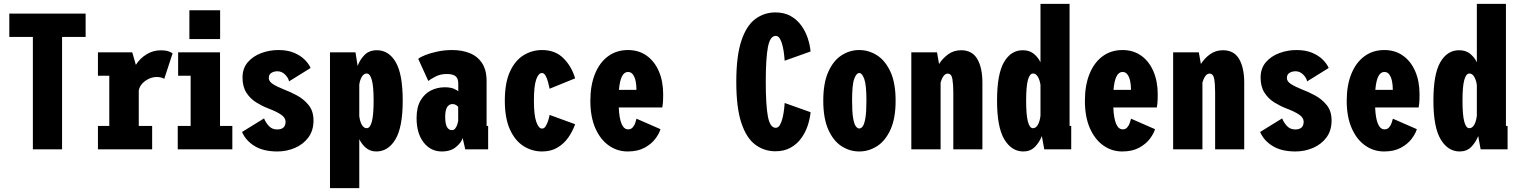

<svg xmlns="http://www.w3.org/2000/svg" viewBox="-20 -770 7826 990"><path d="M149.5 0V-579.5H28V-700H421.5V-579.5H300V0Z M485 0V-120.5H543.5V-379.5H485V-500H662L680.5 -435.5Q702 -469.5 735.8 -490Q769.5 -510.5 807.5 -510.5Q838 -510.5 852.5 -504Q867 -497.5 870 -495L827 -363.5Q824 -366 813.5 -369.5Q803 -373 787 -373Q758 -373 729.8 -353.5Q701.5 -334 695.5 -303.5V-120.5H764.5V0Z M956.5 -717H1115V-568.5H956.5ZM896.5 0V-120.5H963V-379.5H898.5V-500H1114.5V-120.5H1178V0Z M1410.5 11Q1338.5 11 1293 -16.8Q1247.5 -44.5 1228 -89.5L1341.5 -159.5Q1350 -138 1366.5 -120.2Q1383 -102.5 1409 -102.5Q1452.5 -102.5 1452.5 -142.5Q1452.5 -162.5 1430.2 -178.2Q1408 -194 1360.5 -212Q1331 -223.5 1300.8 -242.2Q1270.5 -261 1250.5 -292Q1230.5 -323 1230.5 -370Q1230.5 -417.5 1257.5 -449Q1284.5 -480.5 1327 -496.2Q1369.5 -512 1415.5 -512Q1462.5 -512 1496.2 -497.8Q1530 -483.5 1551.2 -462.2Q1572.5 -441 1581.5 -419.5L1470.5 -350.5Q1466.5 -369.5 1449.5 -386Q1432.5 -402.5 1411 -402.5Q1392.5 -402.5 1379.2 -394.2Q1366 -386 1366 -367.5Q1366 -350 1387.2 -336.5Q1408.5 -323 1444.5 -308.5Q1475.5 -297 1511 -278Q1546.5 -259 1571.5 -228Q1596.5 -197 1596.5 -149Q1596.5 -97 1570.2 -61.5Q1544 -26 1501.2 -7.5Q1458.5 11 1410.5 11Z M1681.5 200V-500H1813L1824 -430Q1836.5 -463.5 1860.2 -487.2Q1884 -511 1923.5 -511Q1984.5 -511 2020.5 -449.5Q2056.5 -388 2056.5 -251Q2056.5 -114 2019 -51.5Q1981.5 11 1920.5 11Q1889.5 11 1867.8 -7Q1846 -25 1832.5 -52.5V200ZM1871 -391Q1856 -391 1846 -374.5Q1836 -358 1832.5 -334V-171.5Q1836 -143 1846 -126Q1856 -109 1871 -109Q1888.5 -109 1897.5 -143.2Q1906.5 -177.5 1906.5 -251Q1906.5 -324.5 1897.2 -357.8Q1888 -391 1871 -391Z M2258 11Q2200.5 11 2164.2 -35.8Q2128 -82.5 2128 -161Q2128 -217 2148.5 -252Q2169 -287 2202 -303.5Q2235 -320 2273 -320Q2303.5 -320 2321.2 -312Q2339 -304 2343 -299V-338Q2343 -366.5 2328.5 -377.5Q2314 -388.5 2283.5 -388.5Q2250 -388.5 2223.5 -374.2Q2197 -360 2188.5 -352.5L2136.5 -466.5Q2146.5 -475.5 2172.8 -486Q2199 -496.5 2235.5 -504.2Q2272 -512 2312 -512Q2361.5 -512 2401.5 -496.2Q2441.5 -480.5 2465.2 -445.2Q2489 -410 2489 -351.5V-120.5H2497V0H2379L2365.5 -58.5Q2360 -36.5 2332.2 -12.8Q2304.5 11 2258 11ZM2310.5 -99Q2321.5 -99 2328.2 -108.8Q2335 -118.5 2338.5 -130Q2342 -141.5 2342.5 -146.5V-219Q2340 -223 2332 -228.2Q2324 -233.5 2313 -233.5Q2296 -233.5 2285.8 -218Q2275.5 -202.5 2275.5 -167.5Q2275.5 -99 2310.5 -99Z M2775 11Q2723.5 11 2679.8 -16.5Q2636 -44 2609.5 -102Q2583 -160 2583 -251Q2583 -343 2609.5 -400.8Q2636 -458.5 2679.8 -485.2Q2723.5 -512 2775 -512Q2843.5 -512 2885.8 -469.2Q2928 -426.5 2945.5 -366L2814 -312.5Q2811 -327 2806 -346.2Q2801 -365.5 2793.2 -379.5Q2785.5 -393.5 2774.5 -393.5Q2756.5 -393.5 2744.8 -360.2Q2733 -327 2733 -251Q2733 -176.5 2745.2 -141.8Q2757.5 -107 2775 -107Q2786 -107 2793.8 -119.5Q2801.5 -132 2806.8 -148.8Q2812 -165.5 2814 -177.5L2945.5 -129.5Q2932.5 -92.5 2910 -60.5Q2887.5 -28.5 2854 -8.8Q2820.5 11 2775 11Z M3216.5 11Q3162.5 11 3118.8 -20Q3075 -51 3049.5 -109.5Q3024 -168 3024 -250Q3024 -330 3047.8 -388.8Q3071.5 -447.5 3115.2 -479.8Q3159 -512 3218 -512Q3273.5 -512 3314.2 -483Q3355 -454 3377.2 -402.5Q3399.5 -351 3399.5 -284Q3399.5 -254 3398 -238.5Q3396.5 -223 3395 -216H3170.5Q3175.5 -103 3219 -103Q3233.5 -103 3242.2 -113Q3251 -123 3255.5 -136Q3260 -149 3262 -158L3385.5 -104Q3379.5 -82 3359.5 -55Q3339.5 -28 3304 -8.5Q3268.5 11 3216.5 11ZM3218 -399Q3179 -399 3171.5 -306.5H3261.5V-312.5Q3261.5 -331.5 3257.5 -351.5Q3253.5 -371.5 3244 -385.2Q3234.5 -399 3218 -399Z M3978.5 10Q3920.5 10 3874.8 -23.8Q3829 -57.5 3802.8 -135.8Q3776.5 -214 3776.5 -348Q3776.5 -482 3802.8 -560.2Q3829 -638.5 3874.8 -672.2Q3920.5 -706 3978.5 -706Q4023.5 -706 4056.5 -687.5Q4089.5 -669 4111.2 -639Q4133 -609 4144.8 -573.5Q4156.5 -538 4159.5 -504.5L4026 -457Q4025.5 -466.5 4023.2 -487.2Q4021 -508 4016 -530.5Q4011 -553 4002.2 -569Q3993.5 -585 3980 -585Q3950.5 -585 3939.5 -526.8Q3928.5 -468.5 3928.5 -348Q3928.5 -227.5 3939.5 -169.2Q3950.5 -111 3980 -111Q3993.5 -111 4002.2 -127Q4011 -143 4016 -165.5Q4021 -188 4023.2 -208.8Q4025.5 -229.5 4026 -239L4159.5 -191.5Q4156.5 -158 4144.8 -122.5Q4133 -87 4111.2 -57Q4089.5 -27 4056.5 -8.5Q4023.5 10 3978.5 10Z M4410.5 11Q4361.5 11 4319.2 -16.2Q4277 -43.5 4251 -101.5Q4225 -159.5 4225 -251Q4225 -342 4251 -399.8Q4277 -457.5 4319.2 -484.8Q4361.5 -512 4410.5 -512Q4459.5 -512 4502.2 -484.8Q4545 -457.5 4571.5 -399.8Q4598 -342 4598 -251Q4598 -159.5 4571.5 -101.5Q4545 -43.5 4502.2 -16.2Q4459.5 11 4410.5 11ZM4410.5 -107.5Q4420.5 -107.5 4428.8 -119Q4437 -130.5 4442.2 -161.5Q4447.5 -192.5 4447.5 -251Q4447.5 -333 4436.2 -363.2Q4425 -393.5 4410.5 -393.5Q4396 -393.5 4384.8 -364Q4373.5 -334.5 4373.5 -251Q4373.5 -193 4378.8 -162Q4384 -131 4392.5 -119.2Q4401 -107.5 4410.5 -107.5Z M4679 0V-500H4811.5L4822 -440Q4841 -470 4869.8 -490.5Q4898.5 -511 4935.5 -511Q4993 -511 5019.2 -465.8Q5045.5 -420.5 5045.5 -344V0H4895.5V-293Q4895.5 -335 4890.8 -362.8Q4886 -390.5 4866.5 -390.5Q4853.5 -390.5 4844 -376.2Q4834.5 -362 4830 -344V0Z M5256.5 11Q5196 11 5158.5 -51.5Q5121 -114 5121 -251Q5121 -388 5156.8 -449.5Q5192.5 -511 5253.5 -511Q5287.5 -511 5309.8 -493.2Q5332 -475.5 5345 -449V-750H5495V-120.5H5503.5V0H5364.5L5352 -68.5Q5339 -35.5 5315.8 -12.2Q5292.5 11 5256.5 11ZM5271 -251Q5271 -177.5 5280 -143.2Q5289 -109 5306 -109Q5321.5 -109 5331.5 -126.5Q5341.5 -144 5345 -173.5V-332Q5341.5 -357 5331.5 -374Q5321.5 -391 5306.5 -391Q5289.5 -391 5280.2 -357.8Q5271 -324.5 5271 -251Z M5766.5 11Q5712.5 11 5668.8 -20Q5625 -51 5599.5 -109.5Q5574 -168 5574 -250Q5574 -330 5597.8 -388.8Q5621.5 -447.5 5665.2 -479.8Q5709 -512 5768 -512Q5823.5 -512 5864.2 -483Q5905 -454 5927.2 -402.5Q5949.5 -351 5949.5 -284Q5949.5 -254 5948 -238.5Q5946.5 -223 5945 -216H5720.5Q5725.5 -103 5769 -103Q5783.5 -103 5792.2 -113Q5801 -123 5805.5 -136Q5810 -149 5812 -158L5935.5 -104Q5929.5 -82 5909.5 -55Q5889.5 -28 5854 -8.5Q5818.5 11 5766.5 11ZM5768 -399Q5729 -399 5721.5 -306.5H5811.5V-312.5Q5811.5 -331.5 5807.5 -351.5Q5803.5 -371.5 5794 -385.2Q5784.5 -399 5768 -399Z M6029 0V-500H6161.5L6172 -440Q6191 -470 6219.8 -490.5Q6248.5 -511 6285.5 -511Q6343 -511 6369.2 -465.8Q6395.5 -420.5 6395.5 -344V0H6245.5V-293Q6245.5 -335 6240.8 -362.8Q6236 -390.5 6216.5 -390.5Q6203.5 -390.5 6194 -376.2Q6184.5 -362 6180 -344V0Z M6660 11Q6588 11 6542.5 -16.8Q6497 -44.5 6477.5 -89.5L6591 -159.5Q6599.5 -138 6616 -120.2Q6632.5 -102.5 6658.5 -102.5Q6702 -102.5 6702 -142.5Q6702 -162.5 6679.8 -178.2Q6657.5 -194 6610 -212Q6580.5 -223.5 6550.2 -242.2Q6520 -261 6500 -292Q6480 -323 6480 -370Q6480 -417.5 6507 -449Q6534 -480.5 6576.5 -496.2Q6619 -512 6665 -512Q6712 -512 6745.8 -497.8Q6779.5 -483.5 6800.8 -462.2Q6822 -441 6831 -419.5L6720 -350.5Q6716 -369.5 6699 -386Q6682 -402.5 6660.5 -402.5Q6642 -402.5 6628.8 -394.2Q6615.5 -386 6615.5 -367.5Q6615.5 -350 6636.8 -336.5Q6658 -323 6694 -308.5Q6725 -297 6760.5 -278Q6796 -259 6821 -228Q6846 -197 6846 -149Q6846 -97 6819.8 -61.5Q6793.5 -26 6750.8 -7.5Q6708 11 6660 11Z M7116.5 11Q7062.5 11 7018.8 -20Q6975 -51 6949.5 -109.5Q6924 -168 6924 -250Q6924 -330 6947.8 -388.8Q6971.5 -447.5 7015.2 -479.8Q7059 -512 7118 -512Q7173.5 -512 7214.2 -483Q7255 -454 7277.2 -402.5Q7299.5 -351 7299.5 -284Q7299.5 -254 7298 -238.5Q7296.5 -223 7295 -216H7070.5Q7075.5 -103 7119 -103Q7133.5 -103 7142.2 -113Q7151 -123 7155.5 -136Q7160 -149 7162 -158L7285.5 -104Q7279.5 -82 7259.5 -55Q7239.5 -28 7204 -8.5Q7168.5 11 7116.5 11ZM7118 -399Q7079 -399 7071.5 -306.5H7161.5V-312.5Q7161.5 -331.5 7157.5 -351.5Q7153.5 -371.5 7144 -385.2Q7134.5 -399 7118 -399Z M7506.5 11Q7446 11 7408.5 -51.5Q7371 -114 7371 -251Q7371 -388 7406.8 -449.5Q7442.5 -511 7503.5 -511Q7537.5 -511 7559.8 -493.2Q7582 -475.5 7595 -449V-750H7745V-120.5H7753.5V0H7614.5L7602 -68.5Q7589 -35.5 7565.8 -12.2Q7542.5 11 7506.5 11ZM7521 -251Q7521 -177.5 7530 -143.2Q7539 -109 7556 -109Q7571.5 -109 7581.5 -126.5Q7591.5 -144 7595 -173.5V-332Q7591.5 -357 7581.5 -374Q7571.5 -391 7556.5 -391Q7539.5 -391 7530.2 -357.8Q7521 -324.5 7521 -251Z"/></svg>

Font: Trispace Condensed
Style: Bold
Weight: 700
Width: 3
Designer: Tyler Finck
Foundry: Etcetera Type Company
Version: Version 1.210; ttfautohint (v1.8.3)